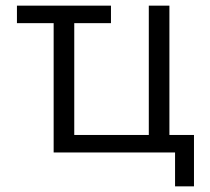

<svg xmlns="http://www.w3.org/2000/svg" viewBox="-20 -540 742 680"><path d="M40 -520H373V-458H243V-62H507V-520H580V-62H667V120H600V0H170V-458H40Z"/></svg>

Font: Mplus 1p
Style: Regular
Weight: 400
Version: Version 1.061